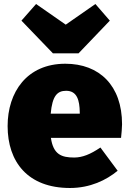

<svg xmlns="http://www.w3.org/2000/svg" viewBox="-20 -916 645 958"><path d="M372 -650 528 -813 456 -896 308 -793 160 -896 87 -813 244 -650ZM589 -296C589 -489 476 -598 306 -598C114 -598 18 -456 18 -287C18 -109 118 22 329 22C430 22 510 -17 567 -64L481 -180C431 -146 391 -130 350 -130C287 -130 246 -145 234 -228H584C586 -248 589 -278 589 -296ZM378 -349H233C241 -437 265 -463 310 -463C365 -463 377 -415 378 -356Z"/></svg>

Font: Glow Sans SC Normal Heavy
Style: Regular
Weight: 900
Designer: Ryoko NISHIZUKA (kana, bopomofo & ideographs); Paul D. Hunt (Latin, Greek & Cyrillic); Sandoll Communications, Soo-young
Version: Version 0.93